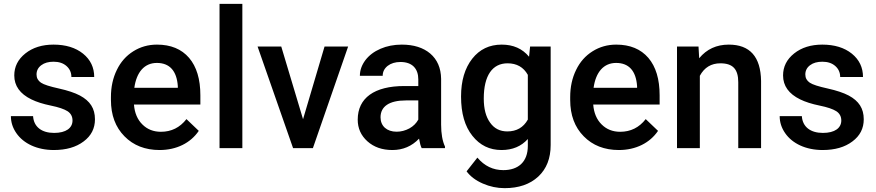

<svg xmlns="http://www.w3.org/2000/svg" viewBox="-20 -770 4552 998"><path d="M356.9 -143.6C356.9 -105 323.7 -79.1 261.2 -79.1C196.8 -79.1 155.3 -110.4 151.9 -166.5H36.6C36.6 -134.8 45.9 -105.5 64.9 -78.1C102.5 -23.4 173.3 9.8 259.8 9.8C323.7 9.8 375 -4.9 414.6 -34.7C454.1 -64 473.6 -102.5 473.6 -149.9C473.6 -206.5 448.2 -245.1 395.5 -273.4C368.7 -287.6 332 -299.8 285.6 -310.1C239.3 -320.3 208 -330.1 192.9 -340.3C177.7 -350.6 169.9 -364.7 169.9 -382.8C169.9 -402.8 178.2 -418.9 194.8 -431.2C210.9 -443.4 232.4 -449.2 258.3 -449.2C286.1 -449.2 308.6 -441.9 325.7 -426.8C342.8 -411.6 351.1 -392.6 351.1 -369.6H469.7C469.7 -419.4 450.2 -460 411.6 -491.2C372.6 -522.5 321.3 -538.1 258.3 -538.1C199.2 -538.1 150.4 -522.9 111.8 -492.2C73.2 -461.4 54.2 -423.3 54.2 -377.9C54.2 -323.7 84 -282.2 143.1 -253.4C169.9 -240.2 203.6 -229.5 244.1 -221.2C284.7 -212.9 313.5 -203.1 331.1 -191.9C348.1 -180.7 356.9 -164.6 356.9 -143.6Z M809.6 9.8C897.5 9.8 970.7 -26.9 1013.2 -89.8L949.2 -150.9C915 -106.9 870.6 -85 816.4 -85C777.8 -85 745.6 -97.7 720.2 -123C694.3 -148.4 679.7 -183.1 676.3 -226.6H1021.5V-274.4C1021.5 -358.4 1002 -423.3 962.9 -469.2C923.3 -515.1 867.7 -538.1 795.9 -538.1C750.5 -538.1 709.5 -526.4 672.9 -503.4C636.2 -480.5 607.4 -448.2 587.4 -406.7C566.9 -365.2 556.6 -317.9 556.6 -265.1V-250.5C556.6 -171.9 580.1 -108.9 627 -61.5C673.3 -14.2 734.4 9.8 809.6 9.8ZM795.4 -442.9C861.3 -442.9 898.9 -401.9 904.3 -322.3V-313.5H678.2C689.5 -395 730.5 -442.9 795.4 -442.9Z M1239.7 -750H1121.1V0H1239.7Z M1441.9 -528.3H1318.8L1503.4 0H1606.4L1789.6 -528.3H1667L1555.2 -150.4Z M2293 0V-8.3C2279.8 -36.6 2272.9 -74.7 2272.9 -122.1V-360.4C2272 -416.5 2252.9 -460.4 2216.3 -491.7C2179.7 -522.5 2130.4 -538.1 2068.4 -538.1C2027.8 -538.1 1990.7 -530.8 1958 -516.6C1924.8 -502.4 1898.4 -482.4 1879.4 -457.5C1860.4 -432.1 1850.6 -404.8 1850.6 -376H1969.2C1969.2 -397 1978 -414.1 1995.1 -427.7C2012.2 -440.9 2034.7 -447.8 2061.5 -447.8C2124 -447.8 2154.3 -412.1 2154.3 -357.4V-322.8H2081.5C1925.8 -322.8 1839.4 -260.7 1839.4 -147.9C1839.4 -103.5 1856 -65.9 1889.6 -35.6C1923.3 -5.4 1966.3 9.8 2019.5 9.8C2074.2 9.8 2120.6 -9.8 2158.2 -49.3C2162.1 -26.4 2166.5 -10.3 2171.9 0ZM2041.5 -85.4C1990.7 -85.4 1958 -114.7 1958 -160.2C1958 -216.3 2002.4 -248 2090.3 -248H2154.3V-148.4C2144 -129.4 2128.4 -113.8 2107.9 -102.5C2086.9 -91.3 2064.9 -85.4 2041.5 -85.4Z M2376.5 -268.1C2376.5 -181.2 2396 -113.3 2435.5 -64C2474.6 -14.6 2524.9 9.8 2586.9 9.8C2644 9.8 2689.5 -9.3 2723.6 -47.4V-11.7C2723.6 70.8 2674.8 114.3 2596.2 114.3C2543 114.3 2498 92.8 2461.4 49.3L2405.3 120.6C2424.3 146.5 2452.6 168 2489.7 184.1C2526.4 200.2 2564.5 208 2603 208C2676.3 208 2734.4 188 2777.8 147.9C2820.8 107.9 2842.3 53.2 2842.3 -16.1V-528.3H2735.4L2730 -475.1C2695.3 -517.1 2647.9 -538.1 2587.9 -538.1C2523.9 -538.1 2473.1 -513.7 2434.6 -464.8C2396 -415.5 2376.5 -350.1 2376.5 -268.1ZM2494.6 -257.8C2494.6 -378.4 2540 -440.9 2618.2 -440.9C2666 -440.9 2701.2 -420.9 2723.6 -380.9V-148.4C2700.7 -107.4 2665 -86.9 2617.2 -86.9C2578.6 -86.9 2548.8 -102.1 2527.3 -132.8C2505.4 -163.1 2494.6 -204.6 2494.6 -257.8Z M3196.8 9.8C3284.7 9.8 3357.9 -26.9 3400.4 -89.8L3336.4 -150.9C3302.2 -106.9 3257.8 -85 3203.6 -85C3165 -85 3132.8 -97.7 3107.4 -123C3081.5 -148.4 3066.9 -183.1 3063.5 -226.6H3408.7V-274.4C3408.7 -358.4 3389.2 -423.3 3350.1 -469.2C3310.5 -515.1 3254.9 -538.1 3183.1 -538.1C3137.7 -538.1 3096.7 -526.4 3060.1 -503.4C3023.4 -480.5 2994.6 -448.2 2974.6 -406.7C2954.1 -365.2 2943.8 -317.9 2943.8 -265.1V-250.5C2943.8 -171.9 2967.3 -108.9 3014.2 -61.5C3060.5 -14.2 3121.6 9.8 3196.8 9.8ZM3182.6 -442.9C3248.5 -442.9 3286.1 -401.9 3291.5 -322.3V-313.5H3065.4C3076.7 -395 3117.7 -442.9 3182.6 -442.9Z M3499 -528.3V0H3617.7V-376C3641.1 -419.4 3676.8 -440.9 3724.6 -440.9C3790.5 -440.9 3817.4 -409.2 3817.4 -342.3V0H3936V-349.1C3934.1 -475.1 3877.9 -538.1 3768.1 -538.1C3704.6 -538.1 3653.3 -514.6 3614.3 -467.3L3610.8 -528.3Z M4353 -143.6C4353 -105 4319.8 -79.1 4257.3 -79.1C4192.9 -79.1 4151.4 -110.4 4147.9 -166.5H4032.7C4032.7 -134.8 4042 -105.5 4061 -78.1C4098.6 -23.4 4169.4 9.8 4255.9 9.8C4319.8 9.8 4371.1 -4.9 4410.6 -34.7C4450.2 -64 4469.7 -102.5 4469.7 -149.9C4469.7 -206.5 4444.3 -245.1 4391.6 -273.4C4364.7 -287.6 4328.1 -299.8 4281.7 -310.1C4235.4 -320.3 4204.1 -330.1 4189 -340.3C4173.8 -350.6 4166 -364.7 4166 -382.8C4166 -402.8 4174.3 -418.9 4190.9 -431.2C4207 -443.4 4228.5 -449.2 4254.4 -449.2C4282.2 -449.2 4304.7 -441.9 4321.8 -426.8C4338.9 -411.6 4347.2 -392.6 4347.2 -369.6H4465.8C4465.8 -419.4 4446.3 -460 4407.7 -491.2C4368.7 -522.5 4317.4 -538.1 4254.4 -538.1C4195.3 -538.1 4146.5 -522.9 4107.9 -492.2C4069.3 -461.4 4050.3 -423.3 4050.3 -377.9C4050.3 -323.7 4080.1 -282.2 4139.2 -253.4C4166 -240.2 4199.7 -229.5 4240.2 -221.2C4280.8 -212.9 4309.6 -203.1 4327.1 -191.9C4344.2 -180.7 4353 -164.6 4353 -143.6Z"/></svg>

Font: Roboto Medium
Style: Regular
Weight: 500
Designer: Google
Version: Version 2.137; 2017